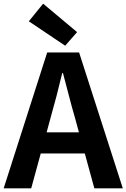

<svg xmlns="http://www.w3.org/2000/svg" viewBox="-24 -1026 689 1046"><path d="M396 -851 211 -1006 133 -910 331 -777ZM230 -305 252 -386C274 -463 296 -547 315 -628H319C341 -548 361 -463 384 -386L406 -305ZM490 0H645L407 -740H233L-4 0H146L198 -190H438Z"/></svg>

Font: Noto Sans T Chinese Bold
Style: Bold
Weight: 700
Designer: Ryoko NISHIZUKA (kana & ideographs); Paul D. Hunt (Latin, Greek & Cyrillic); Wenlong ZHANG (bopomofo); Sandoll Communica
Foundry: Adobe Systems Incorporated
Version: Version 1.000;PS 1;hotconv 1.0.78;makeotf.lib2.5.61930